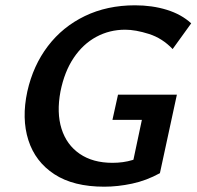

<svg xmlns="http://www.w3.org/2000/svg" viewBox="-20 -691 741 724"><path d="M373 13Q257 13 185 -34Q113 -81 87 -162.5Q61 -244 83 -346Q105 -444 160.5 -517Q216 -590 300 -630.5Q384 -671 489 -671Q554 -671 609 -654Q664 -637 701 -603L631 -506Q592 -547 541.5 -563Q491 -579 452 -579Q393 -579 343 -552Q293 -525 258 -473Q223 -421 208 -346Q193 -266 212 -205.5Q231 -145 280.5 -111Q330 -77 404 -77Q445 -77 479.5 -87.5Q514 -98 549 -120L473 -41L515 -239H404L425 -334H647L583 -38Q532 -10 478 1.5Q424 13 373 13Z"/></svg>

Font: Ysabeau Office
Style: Bold Italic
Weight: 700
Italic angle: -12°
Designer: Christian Thalmann (Catharsis Fonts)
Version: Version 2.001;gftools[0.9.30]; featfreeze: tnum,lnum,ss02